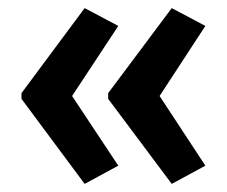

<svg xmlns="http://www.w3.org/2000/svg" viewBox="-20 -507 561 474"><path d="M33 -277V-263L189 -53L272 -98L158 -270L272 -443L189 -487ZM247 -277V-263L404 -53L487 -98L374 -270L487 -443L404 -487Z"/></svg>

Font: Noto Sans Khmer Condensed SemiBold
Style: Regular
Weight: 600
Width: 3
Designer: Danh Hong and the Monotype Design Team
Foundry: Monotype Imaging Inc.
Version: Version 2.004